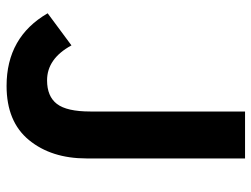

<svg xmlns="http://www.w3.org/2000/svg" viewBox="-114 -666 794 607"><g transform="rotate(90 283.5 -363.0)"><path d="M252 13.7Q97.7 13.7 22.5 -116.2L124 -191.4Q166 -114.3 234.4 -114.3Q285.2 -114.3 309.1 -145.5Q333 -176.8 333 -251V-740.2H481.4V-239.3Q481.4 -127.9 423.3 -57.1Q365.2 13.7 252 13.7Z"/></g></svg>

Font: Gen Shin Gothic Bold
Style: Bold
Weight: 700
Designer: [Source Han Sans]
Ryoko NISHIZUKA  (kana & ideographs); Paul D. Hunt (Latin, Greek & Cyrillic); Wenlong ZHANG  (bopomofo
Version: Version 1.002.20150607